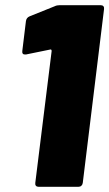

<svg xmlns="http://www.w3.org/2000/svg" viewBox="-20 -720 421 740"><path d="M210 -700H368Q375 -700 378.5 -696Q382 -692 381 -685L299 -15Q298 -8 293.5 -4Q289 0 282 0H129Q122 0 118.5 -4Q115 -8 116 -15L179 -523Q179 -531 173 -529L80 -510H76Q64 -510 66 -524L80 -639Q82 -652 94 -657L191 -696Q199 -700 210 -700Z"/></svg>

Font: Barlow Black
Style: Italic
Weight: 900
Italic angle: -7°
Designer: Jeremy Tribby
Foundry: Tribby Type
Version: Version 1.408